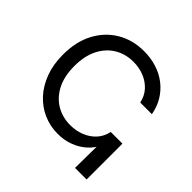

<svg xmlns="http://www.w3.org/2000/svg" viewBox="-186 -910 1080 1080"><g transform="rotate(45 354.5 -369.5)"><path d="M352.1 -66.4Q291.5 -66.4 238.3 -89.6Q185.1 -112.8 144.5 -156.7Q104 -200.7 80.8 -262.7Q57.6 -324.7 57.6 -402.8Q57.6 -506.8 97.9 -582Q138.2 -657.2 208 -698.2Q277.8 -739.3 367.2 -739.3Q420.4 -739.3 467.3 -724.6Q514.2 -710 551.5 -681.4Q588.9 -652.8 614 -612.1Q639.2 -571.3 648.4 -519.5H555.7Q546.4 -563.5 518.8 -593.5Q491.2 -623.5 451.7 -639.2Q412.1 -654.8 367.2 -654.8Q304.7 -654.8 255.1 -625.2Q205.6 -595.7 177 -539.3Q148.4 -482.9 148.4 -402.8Q148.4 -321.8 177.2 -265.6Q206.1 -209.5 255.6 -180.2Q305.2 -150.9 367.2 -150.9Q412.6 -150.9 451.9 -166.5Q491.2 -182.1 518.8 -211.9Q546.4 -241.7 555.7 -285.2H594.2Q593.3 -239.3 575 -199.5Q556.6 -159.7 524.2 -129.9Q491.7 -100.1 448 -83.3Q404.3 -66.4 352.1 -66.4ZM556.2 0 559.6 -285.2H648.4V0Z"/></g></svg>

Font: Inter 16pt
Style: Regular
Weight: 400
Version: Version 4.001;git-66647c0bb